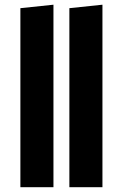

<svg xmlns="http://www.w3.org/2000/svg" viewBox="-20 -776 509 796"><path d="M64.5 -742.1 201.6 -756.5V0H64.5ZM267.6 -742.1 404.7 -756.5V0H267.6Z"/></svg>

Font: Fira Sans Variable
Style: Regular
Weight: 400
Designer: Carrois Corporate & Edenspiekermann AG
Foundry: Carrois Corporate GbR & Edenspiekermann AG
Version: Version 4.202